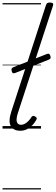

<svg xmlns="http://www.w3.org/2000/svg" viewBox="-20 -1016 441 1517"><path d="M140 17Q87 17 65.5 -19.5Q44 -56 69 -133L343 -975Q347 -987 353.5 -991.5Q360 -996 374 -996Q391 -996 397 -990Q403 -984 399 -972L120 -119Q106 -74 113.5 -52Q121 -30 146 -30Q163 -30 178 -39Q193 -48 206 -61.5Q219 -75 227 -89Q230 -95 237.5 -99Q245 -103 257 -96Q269 -90 270 -82Q271 -74 265 -66Q254 -46 236 -27Q218 -8 194 4.5Q170 17 140 17ZM99 -439Q87 -435 81 -439Q75 -443 72 -456Q69 -468 72.5 -474.5Q76 -481 88 -486L352 -590Q363 -594 368.5 -590Q374 -586 378 -574Q382 -563 379 -556Q376 -549 366 -545ZM0 471H304V481H0ZM0 -20H304V0H0ZM0 -505H304V-500H0ZM0 -991H304V-981H0Z"/></svg>

Font: Playwrite IE Guides
Style: Regular
Weight: 400
Designer: Veronika Burian, José Scaglione
Foundry: TypeTogether
Version: Version 1.003